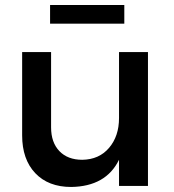

<svg xmlns="http://www.w3.org/2000/svg" viewBox="-20 -739 693 763"><path d="M474 -719V-645H179V-719ZM453 -532H568V0H453V-104Q401 2 263 4Q172 4 120 -51Q68 -106 68 -201V-532H183V-233Q183 -173 216 -138.5Q249 -104 307 -104Q374 -105 413.5 -151.5Q453 -198 453 -270Z"/></svg>

Font: Montserrat-Arabic
Style: Regular
Weight: 400
Designer: Mohamed Gaber
Foundry: Kief Type Foundry
Version: Version 5.008;PS 005.008;hotconv 1.0.88;makeotf.lib2.5.64775